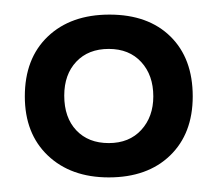

<svg xmlns="http://www.w3.org/2000/svg" viewBox="-20 -655 298 263"><path d="M130 -635Q77 -635 45.5 -605Q14 -575 14 -523Q14 -472 45.5 -442Q77 -412 129 -412Q182 -412 213 -442Q244 -472 244 -523Q244 -575 213.5 -605Q183 -635 130 -635ZM129 -588Q157 -588 173.5 -570Q190 -552 190 -523Q190 -495 173.5 -477Q157 -459 129 -459Q101 -459 84.5 -476.5Q68 -494 68 -524Q68 -553 84.5 -570.5Q101 -588 129 -588Z"/></svg>

Font: Beiruti
Style: Regular
Weight: 400
Designer: Arlette Boutros
Foundry: Boutros
Version: Version 1.41